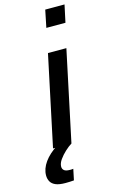

<svg xmlns="http://www.w3.org/2000/svg" viewBox="-178 -795 621 1048"><g transform="rotate(-15 132.5 -271.5)"><path d="M173 -645 193 -743H302L281 -645ZM38 0 146 -510H250L142 0ZM55 200Q20 200 0 191.5Q-20 183 -28.5 167.5Q-37 152 -37 133Q-37 95 -10.5 58Q16 21 65 -10L142 0Q124 11 104 29.5Q84 48 69.5 68.5Q55 89 55 108Q55 121 64.5 129Q74 137 97 137Q100 137 104.5 137Q109 137 116 136L103 198Q91 199 79 199.5Q67 200 55 200Z"/></g></svg>

Font: Saira SemiExpanded Medium
Style: Italic
Weight: 500
Width: 6
Italic angle: -12°
Designer: Hector Gatti with collaboration of the Omnibus-Type team
Foundry: Omnibus-Type
Version: Version 1.101